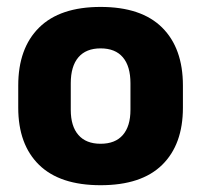

<svg xmlns="http://www.w3.org/2000/svg" viewBox="-20 -526 587 560"><path d="M273.4 14.2Q154.7 14.2 93.9 -45.2Q33.2 -104.6 33.2 -211.9V-276.5Q33.2 -385.4 94.1 -445.6Q155 -505.8 273.4 -505.8Q392.2 -505.8 452.9 -445.6Q513.5 -385.4 513.5 -276.5V-211.9Q513.5 -104.6 453 -45.2Q392.6 14.2 273.4 14.2ZM273.4 -106.7Q316.2 -106.7 338.3 -132.3Q360.5 -157.9 360.5 -205.5V-283.2Q360.5 -332.8 338.3 -358.9Q316.2 -384.9 273.4 -384.9Q231 -384.9 208.7 -358.9Q186.4 -332.8 186.4 -283.2V-205.5Q186.4 -157.9 208.7 -132.3Q231 -106.7 273.4 -106.7Z"/></svg>

Font: Anek Devanagari Medium
Style: Regular
Weight: 500
Designer: Kailash Malviya (Devanagari) & Yesha Goshar (Latin)
Foundry: Ek Type
Version: Version 1.003